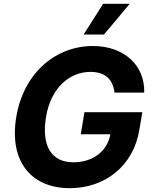

<svg xmlns="http://www.w3.org/2000/svg" viewBox="-20 -979 801 1009"><path d="M581.7 -492.2H737.9C742.2 -636 632.1 -737.2 467.7 -737.2C275.6 -737.2 104 -598.7 65.3 -362.9C27.3 -132.8 142.4 9.9 346.9 9.9C530.5 9.9 681.5 -105.8 712.4 -297.6L728 -389.2H423.7L404.5 -273.4H560C543.7 -183.6 468 -126.1 365.4 -126.1C250.4 -126.1 196.7 -212.4 221.9 -364.3C246.8 -515.6 343.8 -601.2 455.3 -601.2C534.1 -601.2 573.9 -560.4 581.7 -492.2ZM419.4 -797.6H526.6L661.9 -959.2H522Z"/></svg>

Font: Margiela Sans
Style: Bold Italic
Weight: 700
Italic angle: -9.39999°
Designer: Stefan Endress, Andreas Faust
Version: Version 1.100;FEAKit 1.0